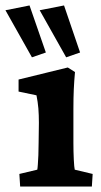

<svg xmlns="http://www.w3.org/2000/svg" viewBox="-59 -681 369 701"><path d="M14.6 0 11.7 -45.9 77.1 -61.5Q78.1 -65.4 79.1 -79.6Q80.1 -93.8 81.1 -114.3Q82 -134.8 82 -159.2L83 -232.4Q83 -261.7 81.1 -285.2Q79.1 -308.6 74.2 -333L8.8 -346.7V-390.6L188.5 -434.6L214.8 -418Q211.9 -386.7 210.4 -355Q209 -323.2 209 -283.2V-160.2Q209 -127.9 210.4 -98.6Q211.9 -69.3 213.9 -61.5L279.3 -45.9L276.4 0ZM182.6 -471.7 85.9 -643.6 174.8 -661.1 233.4 -489.3ZM57.6 -471.7 -39.1 -643.6 48.8 -661.1 108.4 -489.3Z"/></svg>

Font: Crimson Pro
Style: Bold
Weight: 700
Designer: Jacques Le Bailly
Foundry: Baron von Fonthausen
Version: Version 1.003